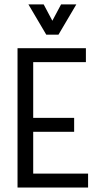

<svg xmlns="http://www.w3.org/2000/svg" viewBox="-20 -841 478 861"><path d="M58.6 -625H365.2V-562.5H128.9V-312.5H312.5V-250H128.9V-62.5H375V0H58.6ZM322.3 -821.3 242.2 -685.5H187.5L107.4 -821.3H175.8L214.8 -748L253.9 -821.3Z"/></svg>

Font: Sudo Variable
Style: Regular
Weight: 400
Monospace: yes
Designer: Jens Kutilek
Foundry: Jens Kutilek
Version: Version 0.040